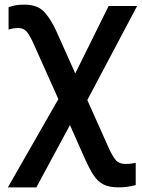

<svg xmlns="http://www.w3.org/2000/svg" viewBox="-20 -569 612 829"><path d="M14 240 232 -141 126 -378Q109 -416 95.5 -432Q82 -448 59 -448Q50 -448 39 -446.5Q28 -445 17 -441V-538Q31 -543 46.5 -546Q62 -549 85 -549Q138 -549 166.5 -522Q195 -495 223 -435L305 -252L449 -543H572L357 -137L450 71Q467 108 481 123.5Q495 139 524 139Q544 139 566 134V230Q551 234 533.5 237Q516 240 492 240Q452 240 427 227.5Q402 215 384 187.5Q366 160 346 115L282 -29L137 240Z"/></svg>

Font: Noto Sans SemiCondensed SemiBold
Style: Regular
Weight: 600
Width: 4
Designer: Monotype Design Team
Foundry: Monotype Imaging Inc.
Version: Version 2.013; ttfautohint (v1.8.4.7-5d5b)